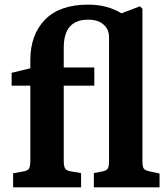

<svg xmlns="http://www.w3.org/2000/svg" viewBox="-20 -802 717 822"><path d="M36.1 0V-60.1L79.1 -67.9Q99.6 -71.3 104.7 -80.8Q109.9 -90.3 109.9 -118.2V-435.1H29.8V-490.2L109.9 -509.8V-544.9Q109.9 -653.3 172.6 -717.8Q235.4 -782.2 357.9 -782.2Q439 -782.2 500 -745.1L579.1 -774.9L589.8 -764.2V-112.8Q589.8 -88.9 595 -81.1Q600.1 -73.2 618.2 -68.8L663.1 -59.1V0H381.8V-61L417 -67.9Q436 -71.3 441.4 -80.1Q446.8 -88.9 446.8 -112.8V-643.1Q446.8 -670.4 431.9 -688Q417 -705.6 398.2 -711.7Q379.4 -717.8 357.9 -717.8Q305.2 -717.8 279.1 -688.2Q252.9 -658.7 252.9 -597.2V-513.2H383.8V-435.1H252.9V-113.8Q252.9 -90.3 258.8 -80.6Q264.6 -70.8 286.1 -67.9L327.1 -61V0Z"/></svg>

Font: Literata Book
Style: Bold
Weight: 700
Designer: Latin by Veronika Burian and Jose Scaglione. Greek by Irene Vlachou. Cyrillic by Vera Evstafieva
Foundry: TypeTogether
Version: Version 2.003;PS 002.003;hotconv 1.0.88;makeotf.lib2.5.64775